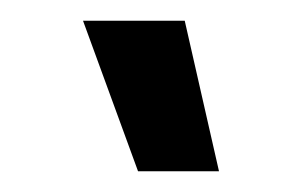

<svg xmlns="http://www.w3.org/2000/svg" viewBox="-20 -746 271 185"><path d="M113 -581H191L158 -726H60Z"/></svg>

Font: Fixel Display Medium
Style: Italic
Weight: 500
Italic angle: -10°
Designer: AlfaBravo + MacPaw
Foundry: Kyrylo Tkachov, Marchela Mozhyna, Serhii Makarenko, Maria Weinstein, Zakhar Kryvoshyya
Version: Version 1.210;Glyphs 3.2 (3217)